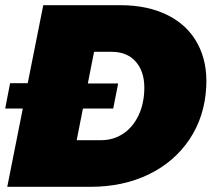

<svg xmlns="http://www.w3.org/2000/svg" viewBox="-32 -721 817 741"><path d="M764 -386Q758 -271 699.5 -183.5Q641 -96 542 -48Q443 0 317 0H-4L56 -302H-12L7 -400H75L135 -701H432Q538 -701 615 -662.5Q692 -624 730.5 -552.5Q769 -481 764 -386ZM399 -521H331L307 -399H424L405 -302H288L264 -180H359Q406 -180 444 -205.5Q482 -231 503.5 -277.5Q525 -324 525 -383Q525 -446 491.5 -483.5Q458 -521 399 -521Z"/></svg>

Font: Gontserrat Black
Style: Italic
Weight: 900
Italic angle: -11.3°
Designer: Julieta Ulanovsky
Foundry: Julieta Ulanovsky
Version: Version 6.001